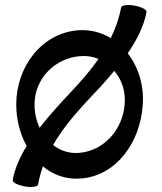

<svg xmlns="http://www.w3.org/2000/svg" viewBox="-20 -678 637 756"><path d="M457 -649C449 -606 435 -566 416 -528C380 -550 336 -562 290 -559C145 -549 44 -416 44 -267C44 -207 59 -150 85 -103C58 -59 38 -14 30 31C28 40 50 51 77 56C105 61 129 57 130 49C134 24 141 0 149 -23C190 11 240 29 297 25C438 15 532 -117 542 -264C548 -341 525 -414 483 -468C519 -521 547 -576 557 -631C558 -640 537 -651 509 -656C482 -661 458 -657 457 -649ZM116 -267C116 -368 196 -450 297 -457C322 -459 346 -455 368 -446C338 -403 303 -363 267 -324C223 -277 176 -227 136 -175C123 -203 116 -234 116 -267ZM319 -276C356 -315 395 -356 430 -399C459 -365 475 -319 471 -269C464 -168 389 -83 290 -76C252 -73 217 -85 189 -107C224 -168 271 -224 319 -276Z"/></svg>

Font: Nupuram Medium
Style: Regular
Weight: 500
Designer: Santhosh Thottingal (santhosh.thottingal@gmail.com)
Foundry: SMC
Version: Version 1.000